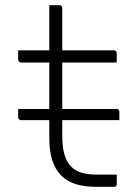

<svg xmlns="http://www.w3.org/2000/svg" viewBox="-20 -720 540 740"><path d="M50 -300H429Q434 -300 437 -297Q440 -294 440 -289Q440 -281 440 -273Q440 -265 440 -257H61Q58 -257 55.5 -258.5Q53 -260 51.5 -262.5Q50 -265 50 -268Q50 -276 50 -284Q50 -292 50 -300ZM50 -526H419Q424 -526 427 -523Q430 -520 430 -515Q430 -509 430 -503Q430 -497 430 -491.5Q430 -486 430 -479H61Q59 -479 57 -480Q55 -481 53.5 -482.5Q52 -484 51 -486Q50 -488 50 -490Q50 -497 50 -502.5Q50 -508 50 -514Q50 -520 50 -526ZM430 -47Q430 -38 430 -29Q430 -20 430 -11Q430 -5 427.5 -2.5Q425 0 419 0Q410 0 401.5 0Q393 0 384.5 0Q376 0 367.5 0Q359 0 350 0Q305 0 271.5 -10.5Q238 -21 215.5 -44Q193 -67 181.5 -102.5Q170 -138 170 -189Q170 -239 170 -289Q170 -339 170 -389Q170 -439 170 -489.5Q170 -540 170 -591Q170 -618 170 -645.5Q170 -673 170 -700Q180 -700 189.5 -700Q199 -700 209 -700Q212 -700 214.5 -698.5Q217 -697 218.5 -694.5Q220 -692 220 -689Q220 -627 220 -565.5Q220 -504 220 -442Q220 -380 220 -318.5Q220 -257 220 -195Q220 -153 228.5 -124Q237 -95 255 -77Q271 -61 295.5 -54Q320 -47 354 -47Q364 -47 374.5 -47Q385 -47 395 -47Q405 -47 415 -47Z"/></svg>

Font: Recursive Sans Linear Light
Style: Regular
Weight: 300
Version: Version 1.085